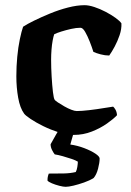

<svg xmlns="http://www.w3.org/2000/svg" viewBox="-20 -520 503 740"><path d="M264 0Q237 0 206 -10Q175 -20 146.5 -34Q118 -48 98 -61.5Q78 -75 73 -82Q57 -104 50 -143.5Q43 -183 43 -226Q43 -264 46.5 -301Q50 -338 56.5 -369Q63 -400 69 -417Q84 -427 111.5 -440.5Q139 -454 173 -468Q207 -482 242 -491Q277 -500 306 -500Q322 -500 343.5 -493Q365 -486 387 -474.5Q409 -463 425.5 -451Q442 -439 448 -430Q449 -408 441 -384.5Q433 -361 422 -340.5Q411 -320 401 -306Q385 -306 368 -310.5Q351 -315 340 -320Q334 -339 325.5 -360.5Q317 -382 308 -397.5Q299 -413 290 -413Q274 -413 254 -408.5Q234 -404 216.5 -398.5Q199 -393 189 -388Q186 -380 183 -364Q180 -348 178.5 -328.5Q177 -309 177 -290Q177 -259 179 -225Q181 -191 184 -165.5Q187 -140 191 -135Q193 -132 203.5 -125Q214 -118 228 -110Q242 -102 255 -97Q268 -92 276 -92Q294 -92 324 -95.5Q354 -99 380.5 -103.5Q407 -108 416 -109Q420 -106 425 -97.5Q430 -89 431 -76Q418 -62 392.5 -44Q367 -26 334 -13Q301 0 264 0ZM233 200Q224 200 208.5 196Q193 192 180 186.5Q167 181 163 176Q163 165 165 158Q167 151 168 149Q202 149 226.5 148.5Q251 148 272 143Q276 136 278 123.5Q280 111 280 103Q272 98 256 92.5Q240 87 222 82Q204 77 191 75Q186 69 180.5 58Q175 47 175 36Q185 18 195.5 -0.5Q206 -19 218 -37H272L251 37Q279 41 305 51Q331 61 347.5 72Q364 83 364 91Q364 107 358 130Q352 153 341 166Q325 176 303.5 183.5Q282 191 263 195.5Q244 200 233 200Z"/></svg>

Font: Texturina Medium 12pt
Style: Bold
Weight: 700
Version: Version 1.002